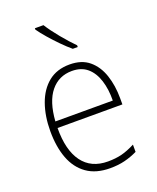

<svg xmlns="http://www.w3.org/2000/svg" viewBox="-143 -851 774 946"><g transform="rotate(-20 243.5 -377.5)"><path d="M255 -539Q318 -539 357 -506.5Q396 -474 414.5 -419Q433 -364 433 -297V-265H93Q92 -149 137.5 -87Q183 -25 271 -25Q311 -25 343 -33Q375 -41 414 -61V-23Q381 -7 346.5 1.5Q312 10 270 10Q196 10 148 -24Q100 -58 77 -119Q54 -180 54 -262Q54 -341 76.5 -404Q99 -467 143.5 -503Q188 -539 255 -539ZM255 -505Q186 -505 143.5 -453Q101 -401 94 -299H395Q396 -358 381 -405Q366 -452 335 -478.5Q304 -505 255 -505ZM201 -765Q223 -730 258 -687.5Q293 -645 323 -615V-606H297Q273 -626 246.5 -653Q220 -680 196 -707.5Q172 -735 156 -758V-765Z"/></g></svg>

Font: Noto Sans Telugu SemiCondensed ExtraLight
Style: Regular
Weight: 200
Width: 4
Designer: Jelle Bosma - Monotype Design Team
Foundry: Monotype Imaging Inc.
Version: Version 2.005; ttfautohint (v1.8.4.7-5d5b)